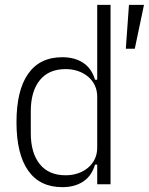

<svg xmlns="http://www.w3.org/2000/svg" viewBox="-20 -760 614 792"><path d="M381 -81H372Q358 -34 323 -11Q288 12 237 12Q144 12 96 -56.5Q48 -125 48 -256Q48 -387 96 -455.5Q144 -524 237 -524Q288 -524 323 -501Q358 -478 372 -431H381V-740H436V0H381ZM251 -37Q278 -37 301.5 -45Q325 -53 343 -68Q361 -83 371 -104Q381 -125 381 -151V-361Q381 -387 371 -408Q361 -429 343 -444Q325 -459 301.5 -467Q278 -475 251 -475Q181 -475 144 -429Q107 -383 107 -301V-211Q107 -129 144 -83Q181 -37 251 -37ZM536 -559H499L512 -740H574Z"/></svg>

Font: IBM Plex Sans Cond Light
Style: Regular
Weight: 300
Width: 3
Designer: Mike Abbink, Paul van der Laan, Pieter van Rosmalen
Foundry: Bold Monday
Version: Version 1.3